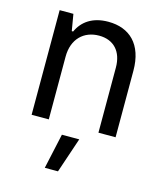

<svg xmlns="http://www.w3.org/2000/svg" viewBox="-117 -640 822 967"><g transform="rotate(15 294.0 -156.5)"><path d="M164.8 -327.1C164.8 -420.1 222.3 -473 301.1 -473C377.5 -473 423.7 -423.3 423.7 -339.1V0H513.1V-346.6C513.1 -484.7 438.9 -552.6 328.1 -552.6C245.7 -552.6 194.2 -515.3 168.7 -459.2H161.6L147 -545.5H75.3V0H164.8ZM208.5 240.8H277.3L339.1 57.5H248.6Z"/></g></svg>

Font: GiG Sans Text
Style: Regular
Weight: 400
Designer: Andreas Faust
Version: Version 1.100;FEAKit 1.0